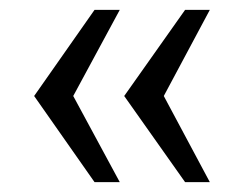

<svg xmlns="http://www.w3.org/2000/svg" viewBox="-20 -531 500 388"><path d="M128 -337 222 -163H171L49 -337L171 -511H222ZM311 -337 404 -163H354L231 -337L354 -511H404Z"/></svg>

Font: Chivo
Style: Regular
Weight: 400
Designer: Hector Gatti
Foundry: Omnibus-Type
Version: Version 1.003